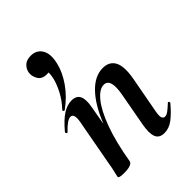

<svg xmlns="http://www.w3.org/2000/svg" viewBox="-199 -767 873 873"><g transform="rotate(-45 237.5 -330.5)"><path d="M92 -386Q88 -383 84.5 -388Q81 -393 85 -395Q114 -426 131.5 -459.5Q149 -493 156 -521Q164 -555 158 -569Q152 -583 152 -584L185 -602Q186 -580 177.5 -569Q169 -558 149 -558Q118 -558 105.5 -580Q93 -602 97 -624Q101 -643 115.5 -656.5Q130 -670 157 -670Q194 -670 211.5 -641Q229 -612 217 -561Q207 -516 174.5 -469Q142 -422 92 -386ZM339 9Q306 9 296.5 -16Q287 -41 296 -89L325 -248Q343 -342 298 -342Q270 -342 239 -304Q208 -266 181 -192.5Q154 -119 136 -12L118 -13Q138 -132 172.5 -218.5Q207 -305 252.5 -352Q298 -399 349 -399Q391 -399 408 -367Q425 -335 413 -267L380 -89Q375 -61 379.5 -51.5Q384 -42 393 -42Q404 -42 417 -52Q430 -62 446 -77Q449 -81 453 -77Q457 -73 454 -69Q423 -32 396 -11.5Q369 9 339 9ZM80 8Q61 8 54 5.5Q47 3 47 0Q47 -4 52.5 -26Q58 -48 62 -74L103 -297Q112 -346 88 -346Q78 -346 63.5 -336Q49 -326 30 -306Q27 -302 23 -306.5Q19 -311 22 -315Q58 -358 87 -376.5Q116 -395 144 -395Q176 -395 186 -372.5Q196 -350 188 -309L136 -12Q131 8 80 8Z"/></g></svg>

Font: Cormorant Garamond Light
Style: Italic
Weight: 300
Italic angle: -10°
Designer: Christian Thalmann (Catharsis Fonts)
Foundry: Catharsis Fonts
Version: Version 4.001